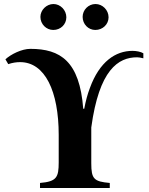

<svg xmlns="http://www.w3.org/2000/svg" viewBox="-20 -935 743 955"><path d="M520 -849C520 -885 490 -915 455 -915C420 -915 391 -886 391 -851C391 -815 419 -786 454 -786C491 -786 520 -814 520 -849ZM310 -849C310 -885 280 -915 246 -915C211 -915 181 -885 181 -851C181 -815 210 -786 245 -786C282 -786 310 -814 310 -849ZM693 -670C680 -678 657 -682 639 -682C555 -682 475 -629 427 -497C415 -465 407 -436 399 -394H394C376 -631 280 -692 131 -692C88 -692 34 -665 7 -640L21 -616C42 -623 61 -626 80 -626C204 -626 272 -481 272 -264V-128C272 -53 262 -32 179 -25V0H526V-25C447 -32 434 -45 434 -123V-301C473 -588 568 -650 662 -650C669 -650 682 -648 693 -645Z"/></svg>

Font: XITS Math
Style: Bold
Weight: 700
Designer: MicroPress Inc., with final additions and corrections provided by Coen Hoffman, Elsevier (retired)
Version: Version 1.105